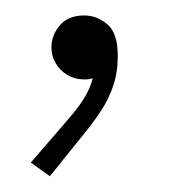

<svg xmlns="http://www.w3.org/2000/svg" viewBox="-20 -94 219 246"><path d="M43.9 131.8 19.5 114.3 68.4 57.6Q82 42 89.4 29.1Q96.7 16.1 98.9 5.6Q101.1 -4.9 99.6 -13.7H118.2Q110.4 -1.5 104.5 3.2Q98.6 7.8 88.9 7.8Q75.7 7.8 66.2 2Q56.6 -3.9 51.3 -13.2Q45.9 -22.5 45.9 -33.2Q45.9 -48.8 56.6 -61.5Q67.4 -74.2 87.9 -74.2Q104 -74.2 117.4 -63Q130.9 -51.8 130.9 -22.5Q130.9 -1.5 125.2 15.4Q119.6 32.2 110.6 46.1Q101.6 60.1 91.8 72.3Z"/></svg>

Font: Reddit Sans ExtraLight
Style: Regular
Weight: 250
Designer: Stephen Hutchings
Foundry: Reddit
Version: Version 1.014